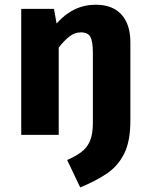

<svg xmlns="http://www.w3.org/2000/svg" viewBox="-20 -583 655 830"><path d="M543.6 -61.5Q543.6 27.7 516.7 81.5Q489.7 135.4 441 167.9Q392.3 200.5 326.7 227.2L270.3 108.7Q305.6 93.3 330.5 75.1Q355.4 56.9 368.5 27.4Q381.5 -2.1 381.5 -51.8V-353.3Q381.5 -403.6 370.8 -423.3Q360 -443.1 329.2 -443.1Q303.6 -443.1 280.3 -425.4Q256.9 -407.7 233.8 -376.9V0H71.8V-544.6H213.3L224.6 -481.5Q296.4 -562.6 393.8 -562.6Q466.7 -562.6 505.1 -520Q543.6 -477.4 543.6 -400Z"/></svg>

Font: Fira Code
Style: Bold
Weight: 700
Monospace: yes
Designer: Carrois Corporate, Edenspiekermann AG, Nikita Prokopov
Foundry: Carrois Corporate, Edenspiekermann AG, Nikita Prokopov
Version: Version 6.000; ttfautohint (v1.8.2) -l 8 -r 50 -G 200 -x 14 